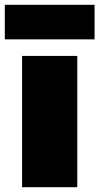

<svg xmlns="http://www.w3.org/2000/svg" viewBox="-41 -780 414 800"><path d="M51 0V-547H281V0ZM-21 -616V-760H353V-616Z"/></svg>

Font: Georama Extended ExtraBold
Style: Regular
Weight: 800
Width: 7
Designer: Jean-Baptiste Levee
Foundry: Production Type
Version: Version 1.000